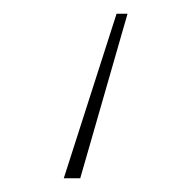

<svg xmlns="http://www.w3.org/2000/svg" viewBox="-20 -119 279 280"><path d="M166 -99 97 141H73L150 -99Z"/></svg>

Font: Fira Sans Extra Condensed Thin
Style: Regular
Weight: 250
Width: 1
Designer: Carrois Corporate & Edenspiekermann AG
Foundry: Carrois Corporate GbR & Edenspiekermann AG
Version: Version 4.203